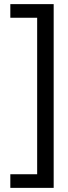

<svg xmlns="http://www.w3.org/2000/svg" viewBox="-20 -770 331 930"><path d="M240 -750V140H30V74H160V-684H30V-750Z"/></svg>

Font: Homenaje
Style: Regular
Weight: 400
Version: Version 1.002